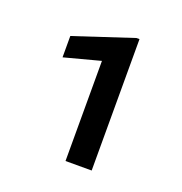

<svg xmlns="http://www.w3.org/2000/svg" viewBox="-81 -786 502 529"><g transform="rotate(20 170.0 -521.5)"><path d="M241.7 -714.4H232.9L59.6 -657.2V-594.7L165 -622.6V-329.1H241.7Z"/></g></svg>

Font: Nahid
Style: Regular
Weight: 400
Foundry: DejaVu fonts team - Redesigned by Saber Rastikerdar
Version: Version 0.3.0